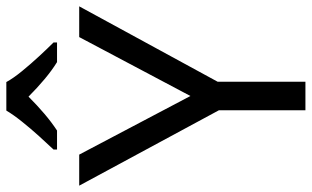

<svg xmlns="http://www.w3.org/2000/svg" viewBox="-209 -775 984 606"><g transform="rotate(-90 283.0 -472.0)"><path d="M283 -363 469 -714H566L328 -277V0H238V-273L0 -714H98ZM327 -944Q339 -922 361.5 -894.5Q384 -867 408.5 -840.5Q433 -814 452 -795V-784H390Q364 -800 336 -823.5Q308 -847 281 -874Q254 -847 227 -824Q200 -801 174 -784H114V-795Q133 -815 156.5 -841Q180 -867 202 -894.5Q224 -922 237 -944Z"/></g></svg>

Font: Noto Sans Syloti Nagri
Style: Regular
Weight: 400
Designer: Monotype Design Team
Foundry: Monotype Imaging Inc.
Version: Version 2.003; ttfautohint (v1.8.4.7-5d5b)